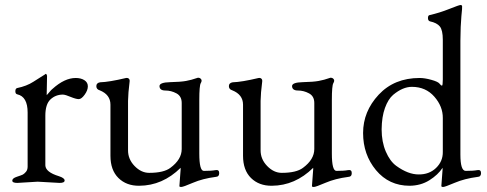

<svg xmlns="http://www.w3.org/2000/svg" viewBox="-20 -724 1934 763"><path d="M280.8 -414.1Q301.8 -414.1 315.4 -405.3Q329.1 -396.5 329.1 -380.9Q329.1 -365.2 316.4 -347.7Q303.7 -330.1 293 -330.1Q282.2 -330.1 260.7 -338.9Q240.2 -347.7 230 -348.1Q201.2 -348.1 180.7 -329.1Q160.2 -310.1 160.2 -264.2V-66.9Q161.1 -40 213.9 -23.9Q236.8 -16.6 236.8 -6.8Q236.8 2.9 216.8 2.9L129.9 -2L48.8 2.9Q28.8 2.9 28.8 -6.3Q28.8 -15.6 46.9 -21.5Q64.9 -27.3 70.8 -30.3Q76.2 -33.2 83 -41Q89.8 -48.8 89.8 -62V-276.9Q89.8 -339.8 48.8 -349.1Q41 -350.6 41 -361.3Q41 -372.1 47.9 -374Q85.9 -381.8 112.3 -398.9Q138.7 -416 149.4 -422.4Q160.2 -428.7 160.2 -429.7Q160.2 -430.7 162.6 -430.2Q165 -430.2 167 -422.9L165.5 -346.2Q167 -346.7 175.8 -357.4Q184.6 -368.2 189 -371.1Q236.8 -414.1 280.8 -414.1Z M418.9 -105V-308.1Q418.9 -348.1 376 -365.2Q362.8 -369.1 362.8 -381.8Q362.8 -394.5 377.9 -397Q413.1 -397.9 481 -414.1Q488.3 -415 492.2 -411.1Q496.1 -407.2 495.1 -399.9Q489.3 -354 488.8 -323.2V-127.9Q488.3 -91.8 514.6 -64.5Q541 -37.1 572.8 -37.1Q630.9 -37.1 657.2 -57.1Q702.1 -90.3 702.1 -131.8V-314.9Q702.1 -341.8 681.2 -353Q660.2 -364.3 637.2 -364.3Q614.3 -364.3 613.8 -381.8Q613.8 -396.5 656.2 -397.5Q698.7 -398.4 719.2 -402.3Q739.7 -405.8 766.1 -415H768.1Q774.9 -415 779.3 -409.2Q783.7 -403.3 777.8 -393.6Q772 -383.8 772 -326.2V-113.8Q772 -44.9 790 -44.9Q820.8 -44.9 835.9 -47.9Q851.1 -50.8 851.1 -36.1Q851.1 -21.5 836.9 -21Q785.2 -14.2 746.6 2.4Q708 19 700.2 19Q692.4 19 692.9 15.1L697.8 -50.8V-57.1Q626 13.7 533.2 14.2Q482.4 14.6 450.7 -16.6Q418.9 -47.9 418.9 -105Z M945.8 -105V-308.1Q945.8 -348.1 902.8 -365.2Q889.6 -369.1 889.6 -381.8Q889.6 -394.5 904.8 -397Q939.9 -397.9 1007.8 -414.1Q1015.1 -415 1019 -411.1Q1022.9 -407.2 1022 -399.9Q1016.1 -354 1015.6 -323.2V-127.9Q1015.1 -91.8 1041.5 -64.5Q1067.9 -37.1 1099.6 -37.1Q1157.7 -37.1 1184.1 -57.1Q1229 -90.3 1229 -131.8V-314.9Q1229 -341.8 1208 -353Q1187 -364.3 1164.1 -364.3Q1141.1 -364.3 1140.6 -381.8Q1140.6 -396.5 1183.1 -397.5Q1225.6 -398.4 1246.1 -402.3Q1266.6 -405.8 1293 -415H1294.9Q1301.8 -415 1306.2 -409.2Q1310.5 -403.3 1304.7 -393.6Q1298.8 -383.8 1298.8 -326.2V-113.8Q1298.8 -44.9 1316.9 -44.9Q1347.7 -44.9 1362.8 -47.9Q1377.9 -50.8 1377.9 -36.1Q1377.9 -21.5 1363.8 -21Q1312 -14.2 1273.4 2.4Q1234.9 19 1227.1 19Q1219.2 19 1219.7 15.1L1224.6 -50.8V-57.1Q1152.8 13.7 1060.1 14.2Q1009.3 14.6 977.5 -16.6Q945.8 -47.9 945.8 -105Z M1616.7 -378.9Q1580.6 -378.9 1542.5 -347.2Q1522.5 -330.1 1509.8 -294.9Q1497.1 -259.8 1496.6 -210Q1496.6 -160.2 1513.2 -121.6Q1529.8 -83 1554.7 -64.9Q1601.6 -30.8 1643.6 -30.8Q1685.5 -30.3 1712.9 -56.6Q1740.2 -83 1739.7 -120.1V-254.9Q1740.2 -300.8 1706.1 -339.8Q1671.9 -378.9 1616.7 -378.9ZM1607.9 14.2Q1525.9 14.2 1474.1 -47.9Q1422.9 -109.9 1422.9 -195.3Q1422.9 -281.2 1484.9 -347.7Q1546.9 -414.1 1647.5 -414.1Q1668 -414.1 1694.3 -406.7Q1720.7 -399.4 1726.6 -391.6Q1732.4 -383.8 1736.3 -383.8Q1739.7 -383.8 1739.7 -408.2V-565.9Q1739.7 -604 1728 -618.7Q1716.3 -633.3 1688.5 -639.2Q1680.7 -641.6 1680.7 -652.3Q1680.7 -663.1 1687.5 -664.1Q1726.6 -672.9 1765.6 -688.5Q1804.7 -704.1 1810.1 -704.1Q1815.4 -704.1 1816.4 -699.7Q1817.4 -695.3 1813.5 -659.2Q1810.1 -623 1809.6 -562V-109.9Q1809.6 -44.9 1830.6 -44.9Q1861.3 -44.9 1876.5 -47.9Q1891.6 -50.8 1891.6 -36.1Q1891.6 -21.5 1877.9 -21Q1826.2 -14.2 1787.1 2.4Q1748 19 1741.2 19Q1733.9 19 1733.9 15.1L1738.8 -50.8V-57.1Q1720.7 -29.3 1686.5 -7.8Q1652.3 13.7 1607.9 14.2Z"/></svg>

Font: EBGaramond
Style: Regular
Weight: 400
Version: Version 000.012g